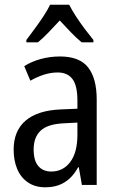

<svg xmlns="http://www.w3.org/2000/svg" viewBox="-20 -786 499 816"><path d="M235 -546Q318 -546 354.5 -499.5Q391 -453 391 -363V0H328L315 -75H312Q296 -46 276 -27.5Q256 -9 230.5 0.5Q205 10 172 10Q129 10 98.5 -11Q68 -32 53 -68Q38 -104 38 -150Q38 -230 89 -273.5Q140 -317 239 -321L309 -324V-359Q309 -422 288 -450Q267 -478 225 -478Q197 -478 168 -469Q139 -460 109 -443L83 -505Q115 -525 154 -535.5Q193 -546 235 -546ZM252 -262Q183 -259 153 -231Q123 -203 123 -151Q123 -103 143 -80Q163 -57 198 -57Q248 -57 278.5 -97.5Q309 -138 309 -213V-265ZM274 -766Q285 -744 302.5 -717Q320 -690 340 -663.5Q360 -637 377 -616V-606H327Q304 -625 281 -649Q258 -673 234 -699Q210 -673 186 -648Q162 -623 141 -606H92V-616Q110 -640 129.5 -666.5Q149 -693 166 -719Q183 -745 193 -766Z"/></svg>

Font: Noto Sans Khmer Condensed
Style: Regular
Weight: 400
Width: 3
Designer: Danh Hong and the Monotype Design Team
Foundry: Monotype Imaging Inc.
Version: Version 2.004